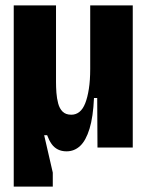

<svg xmlns="http://www.w3.org/2000/svg" viewBox="-20 -548 548 713"><path d="M31 145V-528H188V-243Q188 -224 189.5 -203.5Q191 -183 196 -164Q201 -145 212.5 -133.5Q224 -122 245 -122Q262 -122 275 -132.5Q288 -143 296.5 -164.5Q305 -186 310 -218Q315 -250 315 -292V-528H473V-226V0H342L341 -184H329Q326 -114 312.5 -70Q299 -26 277.5 -6Q256 14 227 14Q209 14 195 7Q181 0 171.5 -13.5Q162 -27 155 -46H144L176 93V145Z"/></svg>

Font: Bricolage Grotesque 72pt SemiCondensed ExtraBold
Style: Regular
Weight: 800
Width: 4
Designer: Mathieu Triay
Foundry: Atelier Triay
Version: Version 1.001;gftools[0.9.33.dev8+g029e19f]